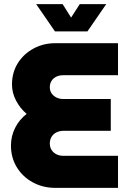

<svg xmlns="http://www.w3.org/2000/svg" viewBox="-20 -909 628 929"><path d="M247 0Q188 0 139 -26.5Q90 -53 61.5 -99.5Q33 -146 33 -205Q33 -250 53 -290Q73 -330 109 -358Q77 -385 57.5 -422.5Q38 -460 38 -500Q38 -558 66 -603Q94 -648 142 -674Q190 -700 247 -700H551V-545H285Q267 -545 252.5 -538Q238 -531 229.5 -518Q221 -505 221 -487Q221 -470 229.5 -457.5Q238 -445 252.5 -437.5Q267 -430 285 -430H516V-276H287Q268 -276 253 -268.5Q238 -261 229.5 -247Q221 -233 221 -215Q221 -197 229.5 -183.5Q238 -170 253 -162.5Q268 -155 287 -155H551V0ZM246 -757 155 -889H283L324 -824L366 -889H494L403 -757Z"/></svg>

Font: MuseoModerno Thin ExtraBold
Style: Regular
Weight: 800
Version: Version 1.002